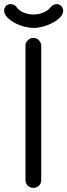

<svg xmlns="http://www.w3.org/2000/svg" viewBox="-40 -908 325 927"><path d="M121 -838Q146 -838 169.5 -847.5Q193 -857 208 -877Q219 -888 234 -888Q248 -888 256.5 -878Q265 -868 265 -857Q265 -839 250 -824Q235 -809 213.5 -797.5Q192 -786 167 -779.5Q142 -773 121 -773Q103 -773 79 -779Q55 -785 33 -796.5Q11 -808 -4.5 -823.5Q-20 -839 -20 -857Q-20 -868 -12 -878Q-4 -888 11 -888Q25 -888 36 -879Q50 -857 73.5 -847.5Q97 -838 121 -838ZM83 -687Q83 -702 94 -713.5Q105 -725 121 -725Q137 -725 148 -713.5Q159 -702 159 -687V-39Q159 -22 148 -11.5Q137 -1 121 -1Q105 -1 94 -11.5Q83 -22 83 -39Z"/></svg>

Font: VDS Compensated
Style: Light
Weight: 300
Designer: artmaker
Foundry: artmaker
Version: Version 1.000 2012 initial release